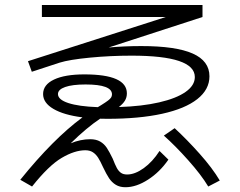

<svg xmlns="http://www.w3.org/2000/svg" viewBox="-20 -745 978 781"><path d="M399.4 -64.5Q388.2 -89.4 379.2 -103.5Q370.1 -117.7 357.7 -125.7Q345.2 -133.8 327.1 -133.8Q283.7 -133.8 231 -102.8Q178.2 -71.8 110.4 13.7L62.5 -13.7Q196.3 -179.7 315.4 -267.6Q239.3 -277.3 197.3 -302Q155.3 -326.7 155.3 -362.3Q155.3 -400.4 199.7 -421.4Q244.1 -442.4 323.2 -442.4Q496.1 -442.4 496.1 -365.2Q496.1 -348.6 488 -335.4Q480 -322.3 463.4 -309.6Q557.6 -312.5 627.4 -328.6Q697.3 -344.7 734.9 -371.1Q772.5 -397.5 772.5 -431.6Q772.5 -518.6 515.6 -518.6Q428.7 -518.6 345.2 -510.5Q261.7 -502.4 222.7 -490.2L109.4 -453.1L93.8 -496.1L654.3 -675.8H150.4V-724.6H803.7V-675.8L421.9 -551.8Q485.8 -557.6 554.7 -557.6Q695.3 -557.6 763.7 -527.3Q832 -497.1 832 -434.6Q832 -380.9 782.5 -341.8Q732.9 -302.7 639.4 -282.2Q545.9 -261.7 417 -261.7L387.2 -262.2Q332.5 -225.6 267.6 -162.1Q307.6 -178.7 346.7 -178.7Q371.1 -178.7 387.5 -169.2Q403.8 -159.7 414.3 -143.8Q424.8 -127.9 438.5 -99.6Q448.2 -74.7 455.1 -62Q461.9 -49.3 471.7 -42.2Q481.4 -35.2 497.1 -35.2Q528.8 -35.2 564.7 -61Q600.6 -86.9 628.9 -130.9L665 -95.7Q629.9 -44.9 582 -14.2Q534.2 16.6 490.2 16.6Q467.3 16.6 451.2 6.8Q435.1 -2.9 423.8 -19.8Q412.6 -36.6 399.4 -64.5ZM646.5 -193.4 690.4 -223.6Q740.7 -177.2 792.2 -119.4Q843.8 -61.5 874 -10.7L827.1 13.7Q798.3 -34.2 745.8 -93Q693.4 -151.9 646.5 -193.4ZM377.9 -309.1 391.6 -317.4Q411.1 -329.6 419.7 -336.2Q428.2 -342.8 431.9 -348.4Q435.5 -354 435.5 -361.3Q435.5 -401.4 328.1 -401.4Q274.4 -401.4 245.1 -391.1Q215.8 -380.9 215.8 -362.3Q215.8 -339.8 257.8 -325.9Q299.8 -312 377.9 -309.1Z"/></svg>

Font: Pretendard Light
Style: Regular
Weight: 300
Designer: Base glyphs from Inter by Rasmus Andersson; Hangeul glyphs from Noto Sans CJK(Source Han Sans) by Jang Soo-young and Kan
Foundry: Kil Hyung-jin
Version: Version 1.309